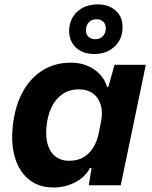

<svg xmlns="http://www.w3.org/2000/svg" viewBox="-20 -825 677 855"><path d="M216.9 10Q170.6 10 134.4 -8.9Q98.3 -27.9 74.5 -63Q50.7 -98.1 40.6 -146.6Q30.4 -195.1 36.1 -254.6Q43.3 -339.4 75.8 -405.3Q108.3 -471.1 164.5 -508.6Q220.7 -546 297 -546Q335.1 -546 367.9 -532.6Q400.7 -519.1 424 -494.9Q447.3 -470.6 456.6 -438.1H462.6L489.9 -536.3H629.3L517.7 0H375.4L387.6 -76.6L381 -77.3Q358.6 -35.7 314.4 -12.9Q270.1 10 216.9 10ZM287.4 -109Q323.9 -109 350.3 -123.9Q376.7 -138.7 394.3 -166.4Q411.9 -194 419.3 -229.9L429.1 -279Q438.4 -321.9 429.3 -355.4Q420.1 -389 394.9 -408Q369.7 -427 330.1 -427Q289 -427 258.2 -405.9Q227.4 -384.7 209.3 -347Q191.1 -309.3 186.9 -259.3Q182.6 -212.4 193.4 -178.6Q204.3 -144.7 228.3 -126.9Q252.3 -109 287.4 -109ZM400.3 -584.6Q348 -584.6 317.4 -613.9Q286.9 -643.3 287.9 -691.3Q289.9 -742.3 325 -773.9Q360.1 -805.4 415 -805.4Q465.4 -805.4 496.6 -776.6Q527.7 -747.7 525.7 -699Q524 -648.3 489 -616.4Q454 -584.6 400.3 -584.6ZM404.4 -650.4Q424.1 -650.4 437.1 -663.1Q450.1 -675.7 451.1 -697.6Q451.4 -717.4 439.8 -728.4Q428.1 -739.3 409.6 -739.3Q389.1 -739.3 376.4 -726.6Q363.7 -713.9 362.7 -692.4Q361.7 -673 373.6 -661.7Q385.4 -650.4 404.4 -650.4Z"/></svg>

Font: Mona Sans
Style: Italic
Weight: 200
Italic angle: -11.6951°
Designer: Deni Anggara
Foundry: GitHub
Version: Version 2.000